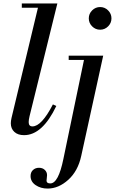

<svg xmlns="http://www.w3.org/2000/svg" viewBox="-20 -774 669 1118"><path d="M107 -729V-754H314L152 -97Q147 -76 147 -63Q147 -38 169 -38Q222 -38 288 -166L308 -157Q227 13 120 13Q84 13 63.5 -6Q43 -25 43 -56Q43 -69 47 -87L201 -729ZM380 -425V-450H581L453 134Q434 222 377.5 273Q321 324 257 324Q217 324 187.5 304Q158 284 158 251Q158 229 172 216Q186 203 207 203Q228 203 241 215.5Q254 228 254 246Q254 251 252.5 262.5Q251 274 251 278Q251 294 273 294Q320 294 349 152L469 -425ZM516.5 -620.5Q497 -640 497 -667Q497 -694 516.5 -713.5Q536 -733 563 -733Q590 -733 609.5 -713.5Q629 -694 629 -667Q629 -640 609.5 -620.5Q590 -601 563 -601Q536 -601 516.5 -620.5Z"/></svg>

Font: Libre Bodoni
Style: Italic
Weight: 400
Italic angle: -13°
Designer: Pablo Impallari, Rodrigo Fuenzalida
Foundry: Pablo Impallari, Rodrigo Fuenzalida
Version: Version 1.001